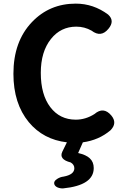

<svg xmlns="http://www.w3.org/2000/svg" viewBox="-20 -774 697 1059"><path d="M298 260Q282 253 279 240Q276 225 295 213Q312 202 331 200Q390 189 390 154Q390 134 370 122Q303 105 324 62L349 11Q219 -4 139 -100Q54 -203 54 -367Q54 -545 156 -652Q253 -754 398 -754Q495 -754 576 -694Q615 -659 578 -615Q537 -565 485 -605Q446 -627 401 -627Q315 -627 261 -559Q205 -489 205 -372Q205 -252 257.5 -183Q310 -114 398 -114Q452 -114 501 -145Q551 -188 594 -137Q629 -95 589 -55Q525 -1 437 11L411 70Q455 80 475 99Q497 119 497 153Q497 248 329 265Q313 266 298 260Z"/></svg>

Font: GenSenRounded JP B
Style: Regular
Weight: 700
Version: Version 1.501;PS 1;hotconv 16.6.51;makeotf.lib2.5.65220